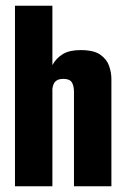

<svg xmlns="http://www.w3.org/2000/svg" viewBox="-20 -647 435 667"><path d="M32 -627H162V-421Q176 -446 199 -459.5Q222 -473 260 -473Q306 -473 328.5 -457Q351 -441 359 -418Q367 -395 367 -373V0H237V-327Q237 -349 229.5 -361Q222 -373 200 -373Q182 -373 173 -364.5Q164 -356 162 -338V0H32Z"/></svg>

Font: Smooch Sans ExtraBold
Style: Regular
Weight: 800
Designer: Robert E. Leuschke
Foundry: Robert E. Leuschke
Version: Version 1.010